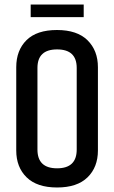

<svg xmlns="http://www.w3.org/2000/svg" viewBox="-20 -821 506 851"><path d="M320 -520Q320 -602 233 -602Q146 -602 146 -520V-158Q146 -75 233 -75Q320 -75 320 -158ZM52 -523Q52 -598 97.5 -643Q143 -688 232.5 -688Q322 -688 368 -642.5Q414 -597 414 -523V-154Q414 -80 368 -35Q322 10 233 10Q144 10 98 -35Q52 -80 52 -154ZM116 -801H351V-745H116Z"/></svg>

Font: Khand Medium
Style: Regular
Weight: 500
Designer: Devanagari: Sanchit Sawaria, Jyotish Sonowal; Latin: Satya Rajpurohit
Foundry: Indian Type Foundry
Version: Version 1.100;PS 1.0;hotconv 1.0.78;makeotf.lib2.5.61930; tt